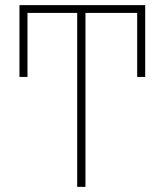

<svg xmlns="http://www.w3.org/2000/svg" viewBox="-20 -727 641 747"><path d="M513.7 -427.7V-676.8H312.5V0H280.3V-676.8H86.9V-427.7H55.7V-707H544.9V-427.7Z"/></svg>

Font: Pretendard GOV Thin
Style: Regular
Weight: 100
Designer: Base glyphs from Inter by Rasmus Andersson; Hangeul glyphs from Noto Sans CJK(Source Han Sans) by Jang Soo-young and Kan
Foundry: Kil Hyung-jin
Version: Version 1.309